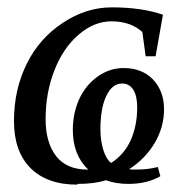

<svg xmlns="http://www.w3.org/2000/svg" viewBox="-20 -490 483 522"><path d="M191 10 190 12Q108 12 63 -33Q18 -78 18 -161Q18 -247 53 -317Q87 -386 151 -428Q214 -470 284 -470Q365 -470 423 -450L403 -337H376L367 -403Q335 -432 283 -432Q236 -432 194 -396Q152 -360 128 -299Q104 -238 104 -166Q104 -102 133 -65Q162 -29 217 -29H220Q178 -68 178 -137Q178 -183 196 -222Q214 -260 247 -283Q279 -305 316 -305Q366 -305 396 -274Q426 -242 426 -193Q426 -145 401 -102Q375 -58 331 -30L339 -29H349Q384 -29 409 -36L416 -11Q380 10 329 10Q295 10 268 0Q237 10 191 10ZM253 -138Q253 -108 261 -82Q269 -57 282 -47Q317 -69 335 -108Q353 -148 353 -198Q353 -228 343 -245Q332 -263 312 -263Q285 -263 269 -229Q253 -196 253 -138Z"/></svg>

Font: Libra Serif Modern
Style: Italic
Weight: 400
Italic angle: -12°
Designer: Stefan Peev, Context Ltd
Foundry: Stefan Peev, Context Ltd
Version: Version 1.000